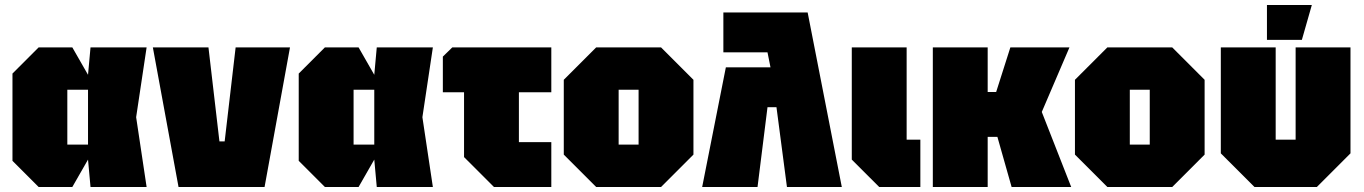

<svg xmlns="http://www.w3.org/2000/svg" viewBox="-20 -750 5471 770"><path d="M135 0 30 -105V-455L135 -560H270L333 -450L343 -560H568L526 -280L568 0H343L333 -110L270 0ZM250 -170H333V-390H250Z M696 0 593 -560H816L860 -183H881L925 -560H1143L1041 0Z M1283 0 1178 -105V-455L1283 -560H1418L1481 -450L1491 -560H1716L1674 -280L1716 0H1491L1481 -110L1418 0ZM1398 -170H1481V-390H1398Z M1841 -120V-380H1756V-523L1794 -560H2191V-380H2061V-180H2191V0H1961Z M2241 -130V-430L2371 -560H2631L2761 -430V-130L2631 0H2371ZM2461 -170H2541V-390H2461Z M2881 -700H3219L3356 0H3136L3094 -320H3058L3018 0H2796L2891 -480H3070L3058 -540H2881Z M3396 -560H3616V-190H3671V0H3506L3396 -110Z M3721 0V-560H3941V-381H3975L4032 -560H4269L4158 -301L4276 0H4037L3980 -201H3941V0Z M4291 -130V-430L4421 -560H4681L4811 -430V-130L4681 0H4421ZM4511 -170H4591V-390H4511Z M5396 -560V-135L5261 0H5011L4876 -135V-560H5096V-190H5176V-560ZM5061 -590V-730H5241L5201 -590Z"/></svg>

Font: Tektur SemiCondensed Black
Style: Regular
Weight: 900
Width: 4
Designer: Adam Jagosz
Foundry: Adam Jagosz
Version: Version 1.005;gftools[0.9.30]